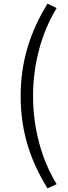

<svg xmlns="http://www.w3.org/2000/svg" viewBox="-20 -836 371 1051"><path d="M240 195 290 172C204 31 161 -139 161 -310C161 -481 204 -650 290 -792L240 -816C148 -666 93 -505 93 -310C93 -113 148 47 240 195Z"/></svg>

Font: Noto Sans KR DemiLight
Style: Regular
Weight: 350
Designer: Ryoko NISHIZUKA 西塚涼子 (kana, bopomofo & ideographs); Paul D. Hunt (Latin, Greek & Cyrillic); Sandoll Communications 산돌커뮤니
Foundry: Adobe
Version: Version 2.004;hotconv 1.0.118;makeotfexe 2.5.65603